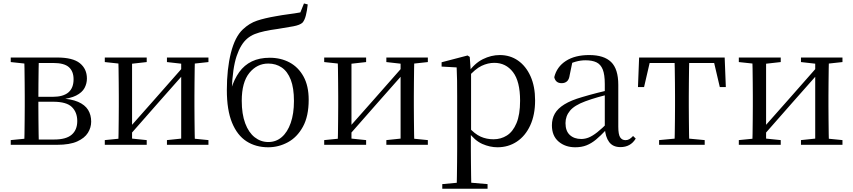

<svg xmlns="http://www.w3.org/2000/svg" viewBox="-20 -856 5045 1135"><path d="M43.5 0V-27.8L152.7 -38.6L166.2 -31.3H300.6Q370.8 -31.3 403.7 -59.7Q436.7 -88.1 436.7 -140.4Q436.7 -192.3 404.8 -223.4Q373 -254.6 294.6 -254.6H166.2V-283.7H292Q414.9 -283.7 414.9 -387.5Q414.9 -434.3 387.2 -459Q359.4 -483.7 295 -483.7H166.2L152.7 -477.4L43.5 -489.1V-516H317.6Q410.5 -516 452.2 -482.3Q493.8 -448.6 493.8 -391.7Q493.8 -362.3 479.7 -335.8Q465.5 -309.3 430.1 -291.2Q394.7 -273.1 330.5 -267.5L333.1 -274.5Q400.6 -271.7 441.4 -254Q482.1 -236.3 500.6 -206.6Q519 -177 519 -136.9Q519 -101.9 499.6 -70.8Q480.2 -39.6 436.2 -19.8Q392.2 0 317.6 0ZM123.1 0Q124.3 -24.4 124.8 -65.3Q125.3 -106.3 125.8 -150.3Q126.3 -194.3 126.3 -228.5V-288.3Q126.3 -321.7 125.8 -365.7Q125.3 -409.7 124.8 -450.7Q124.3 -491.8 123.1 -516H209.8Q208.8 -491.8 208.3 -450.2Q207.8 -408.7 207.3 -361.2Q206.8 -313.7 206.8 -272V-228.5Q206.8 -194.3 207.3 -150.3Q207.8 -106.3 208.3 -65.3Q208.8 -24.4 209.8 0Z M599.5 0V-27.8L707.7 -38.6H742.3L847.3 -27.8V0ZM966.9 0V-27.8L1069.6 -38.6H1104L1212.2 -27.8V0ZM679.1 0Q680.3 -24.4 680.8 -65.3Q681.3 -106.3 681.8 -150.3Q682.3 -194.3 682.3 -228.5V-288.3Q682.3 -321.7 681.8 -365.7Q681.3 -409.7 680.8 -450.7Q680.3 -491.8 679.1 -516H760.7V0ZM738.1 -46.9 702.9 -65.8H714.3L891.2 -265.6L1072 -470.9L1105.7 -451H1094.4L916.1 -249.4ZM1051.1 0V-516H1132.4Q1131.4 -491.8 1130.9 -450.7Q1130.4 -409.7 1129.9 -365.7Q1129.4 -321.7 1129.4 -288.3V-228.5Q1129.4 -194.3 1129.9 -150.3Q1130.4 -106.3 1130.9 -65.3Q1131.4 -24.4 1132.4 0ZM599.5 -489.1V-516H847.3V-489.1L743.1 -477.4H708.7ZM966.9 -489.1V-516H1212.2V-489.1L1104.8 -477.4H1070.4Z M1565.7 14.6Q1492 14.6 1437.2 -20.7Q1382.4 -56 1351.7 -130.7Q1321 -205.4 1321 -323.6Q1321 -448.4 1345 -543.3Q1368.9 -638.2 1415.2 -681.9Q1453.9 -718.7 1499.7 -733.9Q1545.6 -749.1 1610.5 -760.1Q1646.6 -766.9 1685.3 -771.9Q1724 -776.9 1755.6 -782.7L1776.9 -835.6L1799.2 -829.8Q1794.9 -791 1787.9 -764.1Q1781 -737.2 1768.7 -722.5Q1753.4 -707.9 1713.8 -700.5Q1674.2 -693.1 1622.8 -685.1Q1578 -679.1 1544.6 -671.8Q1511.1 -664.5 1486.3 -654.7Q1461.6 -644.9 1441.7 -628.1Q1402.8 -595.4 1378.9 -524.7Q1355.1 -454.1 1349.9 -325.7L1345.5 -327.7Q1364.2 -387.9 1394.1 -429.7Q1424.1 -471.4 1468.8 -493Q1513.5 -514.6 1574.8 -514.6Q1640.2 -514.6 1692.1 -486.7Q1744 -458.7 1774.4 -403.4Q1804.8 -348.1 1804.8 -266.3Q1804.8 -168.8 1770.6 -106.7Q1736.5 -44.6 1681.7 -15Q1626.9 14.6 1565.7 14.6ZM1566.3 -16.4Q1611.9 -16.4 1645.7 -45.6Q1679.5 -74.7 1698.6 -129.3Q1717.7 -183.9 1717.7 -259.1Q1717.7 -335.8 1698.8 -384.7Q1679.8 -433.6 1645.6 -456.9Q1611.3 -480.3 1565.9 -480.3Q1499.3 -480.3 1454.2 -425.1Q1409.1 -369.8 1409.1 -260.3Q1409.1 -181.7 1429.5 -127.1Q1449.9 -72.5 1485.7 -44.5Q1521.5 -16.4 1566.3 -16.4Z M1896.5 0V-27.8L2004.7 -38.6H2039.3L2144.3 -27.8V0ZM2263.9 0V-27.8L2366.6 -38.6H2401L2509.2 -27.8V0ZM1976.1 0Q1977.3 -24.4 1977.8 -65.3Q1978.3 -106.3 1978.8 -150.3Q1979.3 -194.3 1979.3 -228.5V-288.3Q1979.3 -321.7 1978.8 -365.7Q1978.3 -409.7 1977.8 -450.7Q1977.3 -491.8 1976.1 -516H2057.7V0ZM2035.1 -46.9 1999.9 -65.8H2011.3L2188.2 -265.6L2369 -470.9L2402.7 -451H2391.4L2213.1 -249.4ZM2348.1 0V-516H2429.4Q2428.4 -491.8 2427.9 -450.7Q2427.4 -409.7 2426.9 -365.7Q2426.4 -321.7 2426.4 -288.3V-228.5Q2426.4 -194.3 2426.9 -150.3Q2427.4 -106.3 2427.9 -65.3Q2428.4 -24.4 2429.4 0ZM1896.5 -489.1V-516H2144.3V-489.1L2040.1 -477.4H2005.7ZM2263.9 -489.1V-516H2509.2V-489.1L2401.8 -477.4H2367.4Z M2594.5 259.8V232.4L2705.7 222.2H2743.5L2862.2 232.4V259.8ZM2679.5 259.8Q2680.5 225.6 2681 185.1Q2681.5 144.5 2682 103.1Q2682.5 61.7 2682.5 26.7V-286.8Q2682.5 -338.2 2682 -379.5Q2681.5 -420.7 2679.5 -457.5L2590.5 -462.4V-487.9L2743.9 -528L2756.9 -519.6L2762.9 -435.3L2764.7 -430.1V-78.7L2763.5 -68.7V26.5Q2763.5 60.7 2764 102.2Q2764.5 143.7 2765 184.7Q2765.5 225.6 2766.5 259.8ZM2920.6 14.6Q2876.1 14.6 2831.2 -5.1Q2786.3 -24.9 2748.2 -77.1H2735.4L2749.3 -105.1Q2786.5 -63.7 2821.4 -48.2Q2856.2 -32.7 2897.5 -32.7Q2941.2 -32.7 2976.6 -55.1Q3012.1 -77.6 3033.3 -128.1Q3054.5 -178.6 3054.5 -260.8Q3054.5 -374.9 3012.5 -429.7Q2970.4 -484.5 2901.9 -484.5Q2864.4 -484.5 2827 -466.8Q2789.5 -449.1 2745.2 -398.2L2734.6 -425H2745.5Q2784.9 -481.5 2834.2 -506.1Q2883.6 -530.6 2934.3 -530.6Q2995.5 -530.6 3042.2 -498Q3089 -465.4 3116.1 -405.4Q3143.2 -345.3 3143.2 -262.6Q3143.2 -177.1 3114.5 -114.8Q3085.7 -52.4 3035.4 -18.9Q2985.2 14.6 2920.6 14.6Z M3380.7 14.6Q3321.5 14.6 3282.1 -19.1Q3242.6 -52.8 3242.6 -115.1Q3242.6 -153.9 3259.8 -184.3Q3276.9 -214.6 3316.4 -239Q3355.9 -263.5 3421.9 -282.3Q3463.8 -294.9 3509.8 -306.7Q3555.8 -318.5 3595.8 -327.7V-303.3Q3555.8 -293.3 3514.7 -281.5Q3473.6 -269.7 3439.6 -257Q3376.3 -233.6 3349.6 -201.7Q3322.9 -169.7 3322.9 -128.2Q3322.9 -81.6 3348.5 -58Q3374.2 -34.4 3416.1 -34.4Q3438.6 -34.4 3460.6 -43.3Q3482.6 -52.2 3510.7 -74.2Q3538.7 -96.3 3576.8 -134.4L3585.5 -87.1H3561.9Q3530.7 -53.7 3503.5 -31.1Q3476.2 -8.4 3447.1 3.1Q3418 14.6 3380.7 14.6ZM3647.8 13.6Q3603.1 13.6 3580.8 -16.6Q3558.5 -46.7 3555.2 -99.7V-103.3V-359Q3555.2 -415 3543.1 -445.3Q3530.9 -475.6 3505.7 -487.6Q3480.6 -499.6 3441 -499.6Q3412.3 -499.6 3383.1 -491.4Q3353.9 -483.2 3320.7 -464.7L3364.2 -491.9L3347.8 -412.7Q3344.2 -386 3331.7 -375.2Q3319.1 -364.3 3300.4 -364.3Q3264.2 -364.3 3256.5 -399.7Q3271.4 -461 3325.1 -495.8Q3378.8 -530.6 3463.2 -530.6Q3550.5 -530.6 3592.8 -489.2Q3635 -447.8 3635 -354.6V-107.7Q3635 -60.8 3646.1 -44.2Q3657.1 -27.5 3677.4 -27.5Q3690 -27.5 3700 -33.2Q3710 -38.8 3722.4 -52.1L3738.1 -36.7Q3722.2 -10.7 3699.6 1.4Q3677 13.6 3647.8 13.6Z M3751.3 -341.2 3758.1 -516H4263.9L4270.7 -341.2H4235.1L4194.8 -513.4L4237.2 -483.7H3784.7L3827.2 -513.4L3787.3 -341.2ZM3876.2 0V-27.8L3990.9 -38.6H4031.3L4145.8 -27.8V0ZM3967.2 0Q3968.2 -24.4 3968.8 -65.3Q3969.4 -106.3 3969.9 -150.3Q3970.4 -194.3 3970.4 -228.5V-288.3Q3970.4 -321.7 3969.9 -365.7Q3969.4 -409.7 3968.8 -450.7Q3968.2 -491.8 3967.2 -516H4054.8Q4053.8 -491.8 4053.3 -450.7Q4052.8 -409.7 4052.3 -365.7Q4051.8 -321.7 4051.8 -288.3V-228.5Q4051.8 -194.3 4052.3 -150.3Q4052.8 -106.3 4053.3 -65.3Q4053.8 -24.4 4054.8 0Z M4347.5 0V-27.8L4455.7 -38.6H4490.3L4595.3 -27.8V0ZM4714.9 0V-27.8L4817.6 -38.6H4852L4960.2 -27.8V0ZM4427.1 0Q4428.3 -24.4 4428.8 -65.3Q4429.3 -106.3 4429.8 -150.3Q4430.3 -194.3 4430.3 -228.5V-288.3Q4430.3 -321.7 4429.8 -365.7Q4429.3 -409.7 4428.8 -450.7Q4428.3 -491.8 4427.1 -516H4508.7V0ZM4486.1 -46.9 4450.9 -65.8H4462.3L4639.2 -265.6L4820 -470.9L4853.7 -451H4842.4L4664.1 -249.4ZM4799.1 0V-516H4880.4Q4879.4 -491.8 4878.9 -450.7Q4878.4 -409.7 4877.9 -365.7Q4877.4 -321.7 4877.4 -288.3V-228.5Q4877.4 -194.3 4877.9 -150.3Q4878.4 -106.3 4878.9 -65.3Q4879.4 -24.4 4880.4 0ZM4347.5 -489.1V-516H4595.3V-489.1L4491.1 -477.4H4456.7ZM4714.9 -489.1V-516H4960.2V-489.1L4852.8 -477.4H4818.4Z"/></svg>

Font: Noto Serif KR ExtraLight
Style: Regular
Weight: 200
Designer: Ryoko NISHIZUKA 西塚涼子 (kana & ideographs); Frank Grießhammer (Latin, Greek & Cyrillic); Wenlong ZHANG 张文龙 (bopomofo); San
Foundry: Adobe
Version: Version 2.002-H1;hotconv 1.1.0;makeotfexe 2.6.0